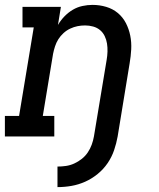

<svg xmlns="http://www.w3.org/2000/svg" viewBox="-29 -558 649 785"><path d="M206 207V123Q223 123 240.5 120.5Q258 118 274.5 110.5Q291 103 305.5 91.5Q320 80 330 65Q340 50 346 33.5Q352 17 355 0L407 -313Q410 -330 410.5 -347Q411 -364 408.5 -380Q406 -396 399 -410.5Q392 -425 380 -435Q368 -445 352 -449.5Q336 -454 319 -454Q303 -454 288 -451Q273 -448 258 -441Q243 -434 230.5 -422.5Q218 -411 209.5 -397.5Q201 -384 196 -368.5Q191 -353 188 -338L146 -84H193V0H-9V-84H49L109 -446H63V-530H220L208 -456Q219 -475 234.5 -491Q250 -507 268.5 -518Q287 -529 308 -533.5Q329 -538 349 -538Q378 -538 405 -530Q432 -522 452.5 -505Q473 -488 485.5 -464Q498 -440 503.5 -412.5Q509 -385 507.5 -356.5Q506 -328 501 -299L452 0Q447 28 437.5 56Q428 84 411 109Q394 134 370 153.5Q346 173 319 185Q292 197 263.5 202Q235 207 206 207Z"/></svg>

Font: Iosevka Slab MdExObl
Style: Regular
Weight: 500
Width: 7
Italic angle: -9°
Monospace: yes
Designer: Belleve Invis
Foundry: Belleve Invis
Version: Version 11.1.1; ttfautohint (v1.8.3)